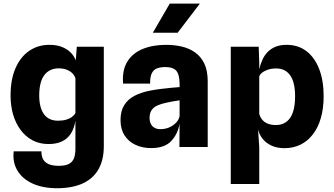

<svg xmlns="http://www.w3.org/2000/svg" viewBox="-20 -800 1819 1045"><path d="M298 224.5Q217 225.5 160 200.2Q103 175 75.2 129Q47.5 83 54.5 23.5H205.5Q205 46 213 63.8Q221 81.5 242 92Q263 102.5 301 102.5Q336 102.5 355.2 92.2Q374.5 82 382.5 61.5Q390.5 41 390.5 10.5V-143Q383.5 -99.5 364.8 -71.5Q346 -43.5 316 -29.8Q286 -16 244.5 -16Q195 -16 156.8 -36.5Q118.5 -57 91.8 -93.2Q65 -129.5 51.2 -177.2Q37.5 -225 37.5 -279.5Q37.5 -368 64.8 -429.8Q92 -491.5 139.8 -523.8Q187.5 -556 249 -556Q288.5 -556 317.2 -544.5Q346 -533 365 -513.8Q384 -494.5 392.5 -471L398 -545.5H545V-4Q545 69 517 119.5Q489 170 434.2 196.5Q379.5 223 298 224.5ZM296 -143Q321.5 -143 340.8 -148.8Q360 -154.5 372.5 -164.2Q385 -174 390.5 -185V-374Q385.5 -389.5 373.5 -401.5Q361.5 -413.5 342.8 -420.8Q324 -428 299.5 -428Q249.5 -428 221.5 -391.5Q193.5 -355 193.5 -280Q193.5 -215 219 -179Q244.5 -143 296 -143Z M802 6Q755.5 6 717.8 -11.5Q680 -29 658 -63Q636 -97 636 -146.5Q636 -196 656.2 -228Q676.5 -260 711.5 -278.2Q746.5 -296.5 790.5 -305.5Q820 -311.5 851.2 -315.5Q882.5 -319.5 910.2 -322Q938 -324.5 957.5 -326V-341Q957.5 -393 940.2 -414Q923 -435 880 -435Q852.5 -435 833.8 -427.5Q815 -420 805.8 -400.5Q796.5 -381 797 -345H650Q644 -417 672.5 -463.8Q701 -510.5 756 -533.2Q811 -556 885 -556Q928 -556 968.5 -546.8Q1009 -537.5 1041 -515.2Q1073 -493 1091.8 -454.5Q1110.5 -416 1110.5 -357V0H956.5L957.5 -127.5Q948.5 -72.5 912.8 -33.2Q877 6 802 6ZM853.5 -97Q878 -97 900.2 -106.2Q922.5 -115.5 938 -131.8Q953.5 -148 957.5 -168V-254Q937.5 -251 917 -247.5Q896.5 -244 881 -240Q831 -229 812.5 -209.8Q794 -190.5 794 -159.5Q794 -140 800.8 -126Q807.5 -112 821 -104.5Q834.5 -97 853.5 -97ZM812 -622 904 -780.5H1068L947 -622Z M1528.5 6.5Q1488 6.5 1457.8 -7.5Q1427.5 -21.5 1409 -45Q1390.5 -68.5 1384.5 -96.5H1323.5L1391 -180.5Q1396 -161.5 1407.8 -147.8Q1419.5 -134 1438 -126.8Q1456.5 -119.5 1481.5 -119.5Q1531.5 -119.5 1558.8 -158Q1586 -196.5 1586 -276.5Q1586 -352 1559.5 -389.8Q1533 -427.5 1482.5 -427.5Q1458 -427.5 1438.2 -420.8Q1418.5 -414 1406 -404Q1393.5 -394 1391 -383V-423.5Q1398 -453.5 1409.8 -478Q1421.5 -502.5 1439.5 -519.8Q1457.5 -537 1482.2 -546.5Q1507 -556 1539.5 -556Q1603 -556 1648 -521.5Q1693 -487 1717.2 -424.2Q1741.5 -361.5 1741.5 -276.5Q1741.5 -209 1726 -156.5Q1710.5 -104 1682.2 -67.8Q1654 -31.5 1615 -12.5Q1576 6.5 1528.5 6.5ZM1236 201.5V-545.5H1388L1391 -459V-144L1384.5 -96.5L1391 0.5V201.5Z"/></svg>

Font: Spline Sans
Style: Regular
Weight: 400
Designer: Eben Sorkin, Mirko Velimirovic
Foundry: Sorkin Type
Version: Version 1.001